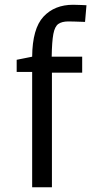

<svg xmlns="http://www.w3.org/2000/svg" viewBox="-20 -786 383 806"><path d="M115 0V-484H50V-535L115 -548Q116 -666 162.5 -716Q209 -766 287 -766Q302 -766 322.5 -765Q343 -764 343 -764L337 -694Q337 -694 323.5 -694.5Q310 -695 293.5 -695.5Q277 -696 267 -696Q240 -696 225 -685.5Q210 -675 204 -643.5Q198 -612 197 -548H325V-481H198V0Z"/></svg>

Font: Ruda
Style: Regular
Weight: 400
Designer: Mariela Monsalve and Angelina Sanchez
Foundry: Mariela Monsalve and Angelina Sanchez
Version: Version 2.000